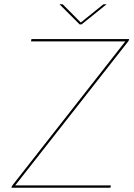

<svg xmlns="http://www.w3.org/2000/svg" viewBox="-20 -884 630 904"><path d="M588 -700 587 -695Q586 -692.5 585.2 -691.2Q584.5 -690 582 -687L51.5 -11H502L500 0H34L35 -5Q36 -7.5 36.8 -8.5Q37.5 -9.5 39 -12L570 -689H126L128 -700ZM260 -864H275L360.5 -778L467 -864H482L364 -769H355Z"/></svg>

Font: Lato Hairline
Style: Italic
Weight: 250
Italic angle: -7°
Designer: Lukasz Dziedzic
Foundry: Lukasz Dziedzic
Version: Version 1.104; Western+Polish opensource